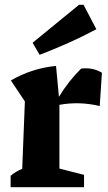

<svg xmlns="http://www.w3.org/2000/svg" viewBox="-20 -775 449 795"><path d="M24 0V-47Q34 -56 46 -63Q58 -70 72 -76L83 -355L25 -442Q114 -493 212 -502L224 -374Q264 -440 316 -491Q363 -497 402 -474L393 -336Q308 -356 226 -341V-77L328 -51V0ZM144 -548 115 -598 307 -755H326L379 -654Q321 -623 262.5 -597Q204 -571 144 -548Z"/></svg>

Font: Piazzolla
Style: Bold
Weight: 700
Designer: Juan Pablo del Peral
Foundry: Huerta Tipografica
Version: Version 1.330